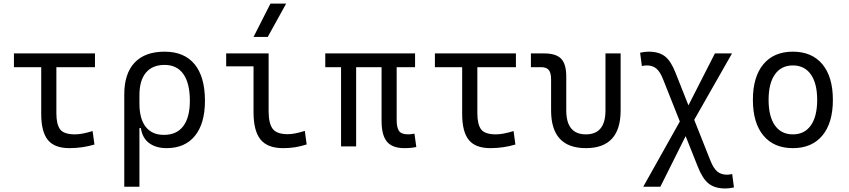

<svg xmlns="http://www.w3.org/2000/svg" viewBox="-20 -815 4728 1069"><path d="M366.7 9.8Q283.7 9.8 246.6 -35.6Q209.5 -81.1 209.5 -181.2V-440.9H57.6V-517.6H508.8V-440.9H293.9V-184.1Q293.9 -122.6 314.9 -94.7Q335.9 -66.9 397.5 -66.9Q436.5 -66.9 495.6 -85.4L505.9 -10.3Q438 9.8 366.7 9.8Z M907.7 9.8Q848.6 9.8 810.5 -18.3Q772.5 -46.4 764.2 -102.1H756.3V224.6H671.9V-289.1Q671.9 -405.3 729.5 -466.3Q787.1 -527.3 896.5 -527.3Q1005.9 -527.3 1063.5 -457.3Q1121.1 -387.2 1121.1 -253.9Q1121.1 -127.4 1065.4 -58.8Q1009.8 9.8 907.7 9.8ZM756.3 -238.8Q756.3 -153.3 791.5 -108.6Q826.7 -64 892.6 -64Q963.4 -64 1000.2 -112.5Q1037.1 -161.1 1037.1 -253.9Q1037.1 -351.6 1001 -402.6Q964.8 -453.6 896.5 -453.6Q828.6 -453.6 792.5 -410.4Q756.3 -367.2 756.3 -284.7Z M1556.2 9.8Q1469.7 9.8 1430.7 -38.1Q1391.6 -85.9 1391.6 -190.4V-445.8H1239.3V-517.6H1475.6V-195.3Q1475.6 -128.9 1497.8 -98.4Q1520 -67.9 1582.5 -67.9Q1620.1 -67.9 1677.2 -86.4L1687.5 -10.7Q1653.8 0 1622.8 4.9Q1591.8 9.8 1556.2 9.8ZM1391.6 -609.4 1485.8 -794.9H1573.2L1470.7 -609.4Z M2231.9 9.8Q2164.6 9.8 2134.5 -26.1Q2104.5 -62 2104.5 -141.6V-440.9H1962.9V0H1878.9V-440.9H1791V-517.6H2291V-440.9H2188.5V-146.5Q2188.5 -105 2201.7 -85.9Q2214.8 -66.9 2253.4 -66.9Q2259.8 -66.9 2267.8 -67.9Q2275.9 -68.8 2287.6 -70.8L2297.9 3.4Q2269.5 9.8 2231.9 9.8Z M2710.4 9.8Q2627.4 9.8 2590.3 -35.6Q2553.2 -81.1 2553.2 -181.2V-440.9H2401.4V-517.6H2852.5V-440.9H2637.7V-184.1Q2637.7 -122.6 2658.7 -94.7Q2679.7 -66.9 2741.2 -66.9Q2780.3 -66.9 2839.4 -85.4L2849.6 -10.3Q2781.7 9.8 2710.4 9.8Z M3242.2 9.8Q3048.3 9.8 3048.3 -200.2V-372.6Q3048.3 -409.2 3035.6 -425Q3022.9 -440.9 2993.7 -440.9H2936V-517.6H3009.3Q3076.2 -517.6 3104.5 -487.8Q3132.8 -458 3132.8 -389.2V-200.2Q3132.8 -66.9 3242.2 -66.9Q3351.1 -66.9 3351.1 -200.2V-517.6H3435.5V-200.2Q3435.5 9.8 3242.2 9.8Z M4018.6 234.4Q3960 234.4 3925.5 207Q3891.1 179.7 3864.7 111.8L3797.4 -57.1L3656.7 224.6H3561.5L3765.1 -138.7L3672.4 -372.1Q3655.3 -416 3634.3 -433.3Q3613.3 -450.7 3582 -450.7Q3567.9 -450.7 3553.7 -447.3L3543.9 -521.5Q3569.8 -527.3 3591.8 -527.3Q3648.9 -527.3 3682.4 -501.2Q3715.8 -475.1 3741.2 -409.7L3813 -228.5L3960.4 -517.6H4055.7L3845.2 -147.9L3935.5 79.6Q3953.1 123.5 3974.4 140.6Q3995.6 157.7 4028.3 157.7Q4041 157.7 4056.6 153.8L4066.4 228.5Q4040.5 234.4 4018.6 234.4Z M4394.5 9.8Q4288.6 9.8 4230.2 -60.5Q4171.9 -130.9 4171.9 -258.8Q4171.9 -387.2 4230.2 -457.3Q4288.6 -527.3 4394.5 -527.3Q4500.5 -527.3 4558.8 -457.3Q4617.2 -387.2 4617.2 -258.8Q4617.2 -130.9 4558.8 -60.5Q4500.5 9.8 4394.5 9.8ZM4394.5 -66.9Q4459.5 -66.9 4494.6 -116.9Q4529.8 -167 4529.8 -258.8Q4529.8 -350.6 4494.6 -400.6Q4459.5 -450.7 4394.5 -450.7Q4329.6 -450.7 4294.4 -400.6Q4259.3 -350.6 4259.3 -258.8Q4259.3 -167 4294.4 -116.9Q4329.6 -66.9 4394.5 -66.9Z"/></svg>

Font: Cascadia Code PL SemiLight
Style: Regular
Weight: 350
Monospace: yes
Designer: Aaron Bell
Foundry: Saja Typeworks
Version: Version 2404.023; ttfautohint (v1.8.4)